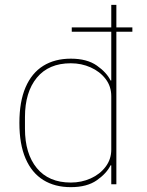

<svg xmlns="http://www.w3.org/2000/svg" viewBox="-20 -760 608 792"><path d="M439 0V-78H436Q420 -45 379.5 -16.5Q339 12 272 12Q206 12 158.5 -17.5Q111 -47 85.5 -106Q60 -165 60 -253Q60 -341 85.5 -400Q111 -459 158.5 -488.5Q206 -518 272 -518Q339 -518 379.5 -489.5Q420 -461 436 -428H439V-629H276V-647H439V-740H460V-647H526V-629H460V0ZM272 -7Q316 -7 354 -24Q392 -41 415.5 -72Q439 -103 439 -143V-363Q439 -404 415.5 -434.5Q392 -465 354 -482Q316 -499 272 -499Q181 -499 132 -439.5Q83 -380 83 -277V-229Q83 -126 132 -66.5Q181 -7 272 -7Z"/></svg>

Font: IBM Plex Sans Thin
Style: Regular
Weight: 250
Designer: Mike Abbink, Paul van der Laan, Pieter van Rosmalen
Foundry: Bold Monday
Version: Version 3.201